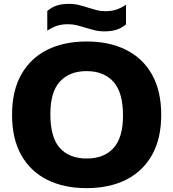

<svg xmlns="http://www.w3.org/2000/svg" viewBox="-20 -965 898 995"><path d="M429 10Q311 10 224.2 -33.5Q137.5 -77 90 -161.5Q42.5 -246 42.5 -370Q42.5 -494 90 -578.5Q137.5 -663 224.2 -706.5Q311 -750 429 -750Q547.5 -750 634.2 -706.2Q721 -662.5 768.2 -577.8Q815.5 -493 815.5 -370Q815.5 -247 768 -162.2Q720.5 -77.5 633.8 -33.8Q547 10 429 10ZM429 -143.5Q519 -143.5 568.2 -197.8Q617.5 -252 617.5 -366.5Q617.5 -486.5 567.5 -541.5Q517.5 -596.5 429 -596.5Q341 -596.5 291 -543Q241 -489.5 241 -373.5Q241 -252.5 290.2 -198Q339.5 -143.5 429 -143.5ZM521 -802.5Q492.5 -802.5 468 -808.8Q443.5 -815 420.5 -822Q399 -829 377.5 -834.2Q356 -839.5 332.5 -839.5Q299.5 -839.5 275 -831.2Q250.5 -823 225 -806V-908Q247 -927 273.5 -936Q300 -945 337 -945Q365.5 -945 390 -938.8Q414.5 -932.5 437.5 -925Q459 -918 480.5 -912.5Q502 -907 525.5 -907Q558.5 -907 583 -915.2Q607.5 -923.5 633 -940.5V-838.5Q611 -820 584.5 -811.2Q558 -802.5 521 -802.5Z"/></svg>

Font: Encode Sans Semi Expanded ExtraBold
Style: Regular
Weight: 800
Width: 6
Designer: Multiple Designers
Foundry: Impallari Type
Version: Version 3.000; ttfautohint (v1.8.3) -l 8 -r 50 -G 200 -x 14 